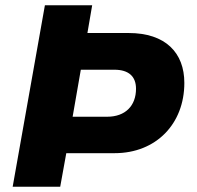

<svg xmlns="http://www.w3.org/2000/svg" viewBox="-20 -707 747 727"><path d="M28 0H208L231 -127H414C571 -127 678 -238 678 -393C678 -507 607 -582 467 -582H311L329 -687H150ZM255 -265 286 -443H413C468 -443 495 -417 495 -371C495 -306 454 -265 386 -265Z"/></svg>

Font: Archivo ExtraBold
Style: Italic
Weight: 800
Italic angle: -10°
Designer: Hector Gatti
Foundry: Omnibus-Type
Version: Version 2.001